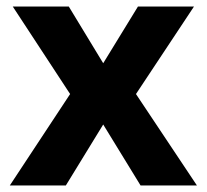

<svg xmlns="http://www.w3.org/2000/svg" viewBox="-20 -566 631 586"><path d="M194 -279 19 -546H190L295 -373L401 -546H572L395 -279L581 0H409L295 -186L181 0H10Z"/></svg>

Font: Noto Sans Lao UI
Style: Regular
Weight: 400
Designer: Monotype Design Team
Foundry: Monotype Imaging Inc.
Version: Version 2.000